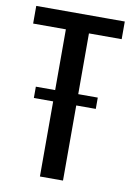

<svg xmlns="http://www.w3.org/2000/svg" viewBox="-81 -752 552 803"><g transform="rotate(10 195.0 -350.0)"><path d="M383 -700V-625H196L244 -671V0H146V-671L192 -625H7V-700ZM327 -367V-319H64V-367Z"/></g></svg>

Font: Pathway Extreme Condensed Medium
Style: Regular
Weight: 500
Width: 3
Version: Version 1.001;gftools[0.9.26]